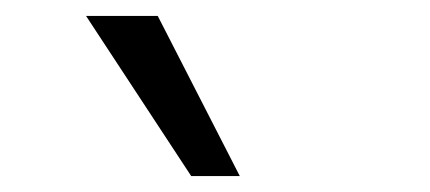

<svg xmlns="http://www.w3.org/2000/svg" viewBox="-20 -774 540 241"><path d="M220 -553 88 -754H178L281 -553Z"/></svg>

Font: Nunito Sans 11pt
Style: Regular
Weight: 400
Version: Version 3.101;gftools[0.9.27]